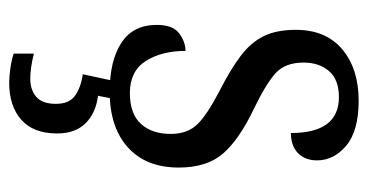

<svg xmlns="http://www.w3.org/2000/svg" viewBox="-216 -370 819 428"><g transform="rotate(90 194.0 -155.5)"><path d="M184 10Q115 10 75 -16Q35 -42 35 -95Q35 -131 54 -145Q73 -159 93 -159Q93 -106 115.5 -70.5Q138 -35 187 -35Q233 -35 255.5 -59.5Q278 -84 278 -126Q278 -163 257 -185Q236 -207 180 -236Q133 -260 103.5 -282.5Q74 -305 60 -333.5Q46 -362 46 -405Q46 -472 89.5 -508.5Q133 -545 204 -545Q271 -545 304 -517.5Q337 -490 337 -452Q337 -426 321 -410Q305 -394 276 -394Q276 -501 196 -501Q157 -501 138 -479Q119 -457 119 -422Q119 -381 143 -359.5Q167 -338 223 -311Q290 -279 321.5 -243Q353 -207 353 -144Q353 -71 308 -30.5Q263 10 184 10ZM164 234Q151 234 132.5 231.5Q114 229 99 224V179Q131 187 155 187Q180 187 195.5 173.5Q211 160 211 130Q211 100 192.5 87Q174 74 145 70L162 -9H202L193 36Q232 41 254.5 64Q277 87 277 127Q277 180 246.5 207Q216 234 164 234Z"/></g></svg>

Font: Noto Serif Hebrew Condensed
Style: Regular
Weight: 400
Width: 3
Designer: Monotype Design Team
Foundry: Monotype Imaging Inc.
Version: Version 2.004; ttfautohint (v1.8.4.7-5d5b)